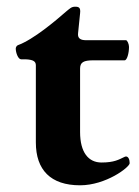

<svg xmlns="http://www.w3.org/2000/svg" viewBox="-20 -539 415 573"><path d="M219 14C296 14 367 -40 367 -52C367 -63 363 -72 356 -72C354 -72 352 -71 350 -70C335 -63 321 -54 283 -54C244 -54 219 -84 219 -145V-334C219 -353 229 -359 259 -359H352C359 -359 365 -380 365 -399C365 -407 360 -419 356 -419H237C221 -419 211 -424 213 -440L219 -499C221 -516 216 -519 204 -519C193 -519 188 -513 179 -506C147 -478 80 -421 33 -404C29 -402 27 -397 27 -394C27 -382 34 -362 43 -362H56C79 -361 87 -356 87 -344V-114C87 -32 131 14 219 14Z"/></svg>

Font: EB Garamond
Style: Bold
Weight: 700
Designer: Georg Duffner and Octavio Pardo
Foundry: Georg Duffner
Version: Version 1.000;PS 001.000;hotconv 1.0.88;makeotf.lib2.5.64775